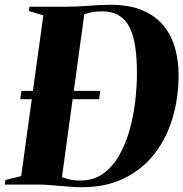

<svg xmlns="http://www.w3.org/2000/svg" viewBox="-41 -771 766 802"><path d="M82 -743H233.5Q284.5 -743 331.2 -747Q378 -751 420 -751Q500.5 -751 555.5 -727.2Q610.5 -703.5 643.2 -662.5Q676 -621.5 690.5 -569Q705 -516.5 705 -458.5Q705 -362.5 679.8 -277.8Q654.5 -193 603.8 -128Q553 -63 477.2 -26Q401.5 11 300.5 11Q279 11 255.8 9.2Q232.5 7.5 209 5.5Q185.5 3.5 164 1.8Q142.5 0 124.5 0H-21L-18.5 -19L47.5 -35.5L140 -707L79.5 -725ZM215.5 -14.5 174.5 -40Q201.5 -36.5 217 -31.2Q232.5 -26 249 -21.5Q265.5 -17 295.5 -17Q349.5 -17 389.2 -45.2Q429 -73.5 456.2 -121Q483.5 -168.5 500 -227Q516.5 -285.5 523.8 -347.5Q531 -409.5 531 -465Q531 -526.5 524 -574.8Q517 -623 500.5 -656Q484 -689 456 -706.2Q428 -723.5 386 -723.5Q361.5 -723.5 344.2 -720.2Q327 -717 315.2 -712.8Q303.5 -708.5 295.5 -705L313.5 -729ZM43.5 -356.5 48.5 -391.5H378L373 -356.5Z"/></svg>

Font: Merriweather 144pt ExtraBold
Style: Italic
Weight: 800
Italic angle: -7.8°
Version: Version 2.101